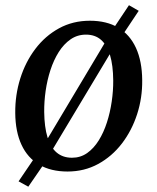

<svg xmlns="http://www.w3.org/2000/svg" viewBox="-20 -648 605 738"><path d="M88.8 69.6 51.4 49 110.1 -37.5 164.3 -117.4 383.5 -484.4 417.7 -541.1 475.7 -628 513.2 -606.4 454.8 -518.8 403.5 -442.4 181.7 -72.7 145.1 -12.2ZM325.5 -568.3Q390.2 -568.3 434.7 -541.6Q479.2 -514.9 502.6 -463.9Q526 -412.9 526.6 -339.9Q527.4 -271.8 507 -208.9Q486.6 -146 448.5 -96.3Q410.3 -46.6 357.3 -17.7Q304.2 11.3 239.6 11.3Q175.5 11.3 130.8 -14.9Q86 -41.1 62.7 -91.4Q39.3 -141.7 38.6 -213.4Q37.9 -282.6 57.9 -346.3Q77.9 -410 115.8 -460Q153.7 -510.1 206.9 -539.2Q260.1 -568.3 325.5 -568.3ZM310.5 -514.9Q277.4 -514.9 251.3 -496.8Q225.2 -478.7 205.8 -448.1Q186.5 -417.4 173.9 -378.8Q161.3 -340.1 155.4 -298.6Q149.5 -257.1 149.9 -217.5Q150.6 -159.7 162.5 -120.5Q174.4 -81.3 198 -61.5Q221.6 -41.7 256.8 -41.7Q289.3 -41.7 315 -59.7Q340.6 -77.8 359.6 -108.4Q378.6 -139 391 -177.5Q403.4 -216.1 409.4 -257.7Q415.5 -299.3 415.2 -338.8Q414.7 -396.8 403 -435.8Q391.2 -474.8 368.3 -494.9Q345.5 -514.9 310.5 -514.9Z"/></svg>

Font: Merriweather 7pt Light
Style: Italic
Weight: 300
Italic angle: -7.8°
Designer: Eben Sorkin
Foundry: Eben Sorkin
Version: Version 2.200;gftools[0.9.31]